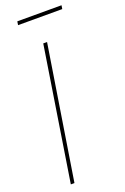

<svg xmlns="http://www.w3.org/2000/svg" viewBox="-161 -897 619 947"><g transform="rotate(-20 148.0 -423.0)"><path d="M37 0 147 -700H167L56 0ZM61 -827 64 -846H296L293 -827Z"/></g></svg>

Font: Georama Thin
Style: Italic
Weight: 100
Italic angle: -9°
Designer: Jean-Baptiste Levee
Foundry: Production Type
Version: Version 1.000